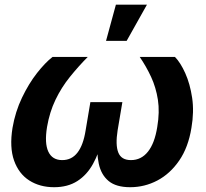

<svg xmlns="http://www.w3.org/2000/svg" viewBox="-20 -781 869 809"><path d="M208 7.8Q147.9 7.8 103.5 -20.5Q59.1 -48.8 39.3 -104.5Q19.5 -160.2 32.7 -242.2Q44.4 -310.5 72.8 -369.6Q101.1 -428.7 135.7 -472.9Q170.4 -517.1 201.2 -541H349.6Q309.6 -500.5 274.2 -456.5Q238.8 -412.6 213.9 -360.8Q189 -309.1 178.2 -246.1Q167 -177.7 183.6 -142.1Q200.2 -106.4 242.2 -106.4Q282.2 -106.4 306.6 -138.2Q331.1 -169.9 340.8 -231.9L360.8 -350.6H495.6L475.6 -231.9Q465.8 -169.9 478.5 -138.2Q491.2 -106.4 531.7 -106.4Q575.2 -106.4 603.5 -142.1Q631.8 -177.7 642.6 -246.1Q653.3 -309.1 645.3 -360.8Q637.2 -412.6 616.7 -456.8Q596.2 -501 568.8 -541H717.3Q740.7 -517.1 760.7 -472.4Q780.8 -427.7 789.6 -368.9Q798.3 -310.1 786.6 -242.2Q773.4 -160.2 735.1 -104.5Q696.8 -48.8 643.1 -20.5Q589.4 7.8 528.3 7.8Q469.2 7.8 437.7 -18.3Q406.2 -44.4 396.2 -91.1Q386.2 -137.7 391.6 -198.2H412.1Q397.5 -136.7 371.8 -90.3Q346.2 -43.9 305.9 -18.1Q265.6 7.8 208 7.8ZM426.8 -608.9 468.3 -761.2H599.1L513.7 -608.9Z"/></svg>

Font: Inter 17pt
Style: Bold Italic
Weight: 700
Italic angle: -9.3988°
Version: Version 4.001;git-66647c0bb